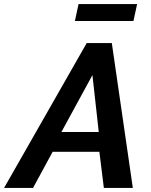

<svg xmlns="http://www.w3.org/2000/svg" viewBox="-73 -921 738 941"><path d="M294 -818 312 -901H599L581 -818ZM352 -710H475L578 0H436L414 -177H185L89 0H-53ZM411 -274 380 -553 228 -274Z"/></svg>

Font: Raleway-v4020
Style: Bold Italic
Weight: 700
Italic angle: -12°
Designer: Matt McInerney, Pablo Impallari, Rodrigo Fuenzalida
Foundry: Matt McInerney, Pablo Impallari, Rodrigo Fuenzalida
Version: Version 4.020;PS 004.020;hotconv 1.0.88;makeotf.lib2.5.64775